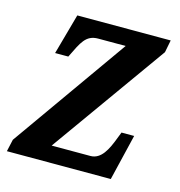

<svg xmlns="http://www.w3.org/2000/svg" viewBox="-86 -613 646 689"><g transform="rotate(15 237.0 -268.0)"><path d="M0 0H386L427 -171H380L371 -148C354 -103 334 -61 294 -61H150L456 -490L465 -536H118L76 -385H125L127 -389C153 -442 166 -475 212 -475H314L10 -45Z"/></g></svg>

Font: Noto Serif Condensed SemiBold
Style: Italic
Weight: 600
Width: 3
Italic angle: -12°
Designer: Monotype Design Team
Foundry: Monotype Imaging Inc.
Version: Version 2.014